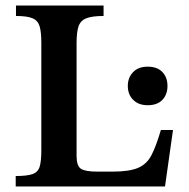

<svg xmlns="http://www.w3.org/2000/svg" viewBox="-20 -677 685 697"><path d="M579 0H37V-38Q78 -38 98 -45Q118 -52 124 -72Q130 -92 130 -131V-522Q130 -560 124 -581Q118 -602 98.5 -610.5Q79 -619 38 -619V-657H356V-619Q314 -619 293 -610.5Q272 -602 265 -581Q258 -560 258 -521V-111Q258 -75 273.5 -64.5Q289 -54 333 -54H389Q449 -54 481 -67.5Q513 -81 530 -114Q547 -147 564 -205H608ZM516 -295Q483 -295 463.5 -314.5Q444 -334 444 -365Q444 -395 463 -415Q482 -435 516 -435Q551 -435 569.5 -415.5Q588 -396 588 -365Q588 -334 569.5 -314.5Q551 -295 516 -295Z"/></svg>

Font: STIX Two Text SemiBold
Style: Regular
Weight: 600
Designer: Ross Mills, John Hudson & Paul Hanslow, Tiro Typeworks Ltd; with prior portions MicroPress Inc., and Coen Hoffman.
Foundry: Tiro Typeworks Ltd
Version: Version 2.13 b171